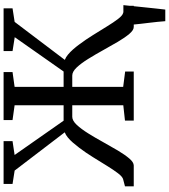

<svg xmlns="http://www.w3.org/2000/svg" viewBox="46 -830 963 1096"><g transform="rotate(-90 528.0 -281.5)"><path d="M955.6 180Q954.3 159.8 951.8 136.2Q949.3 112.6 946.4 88.3Q943.4 64 940.8 41.3Q938.1 18.6 936.5 0L890.7 -59.2H1047.2Q1045.2 -39.2 1042.6 -15.1Q1040.1 9 1037.5 35Q1034.9 61 1032.1 86.8Q1029.3 112.7 1026.8 136.6Q1024.2 160.5 1021.8 180ZM12.9 0V-50.1L53 -60.6Q67.6 -64.2 87.2 -89.7Q106.8 -115.3 130.1 -153.2Q153.4 -191.1 179.5 -233Q205.5 -275 232.9 -311Q247.6 -330.5 262.2 -347.2Q276.8 -364 291.5 -376.1Q306.3 -388.3 321.2 -394L102.8 -679.9L26.6 -691.9V-743H270.8V-691.9L191.8 -680.1L387.5 -400.4H475.6V-680.1L391.3 -691.9V-743H665V-691.9L580.5 -680.1V-400.4H668.3L864.2 -679.4L784.9 -691.9V-743H1029V-691.9L951.5 -679.9L734.7 -393.5Q749.6 -388 764.5 -375.7Q779.5 -363.3 794.3 -346.6Q809.1 -330 823.1 -310.7Q850.3 -274.5 876.4 -232.5Q902.5 -190.6 925.7 -152.9Q948.8 -115.1 968.3 -89.7Q987.8 -64.2 1002.3 -60.6L1043.2 -50.1V0H922.3Q904.5 0 882.9 -25.4Q861.4 -50.9 838 -90.7Q814.5 -130.6 789.7 -175.5Q764.9 -220.4 740.1 -260.3Q715.4 -300.1 691.5 -325.6Q667.5 -351 645.3 -351H580.5V-60.4L668.1 -49.1V0H388.1V-50.1L475.6 -59.7V-351H409.7Q387.8 -351 364 -325.6Q340.2 -300.1 315.3 -260.3Q290.4 -220.4 265.7 -175.5Q240.9 -130.6 217.2 -90.7Q193.4 -50.9 171.8 -25.4Q150.2 0 131.5 0Z"/></g></svg>

Font: Merriweather Light
Style: Regular
Weight: 300
Designer: Eben Sorkin
Foundry: Eben Sorkin
Version: Version 2.100